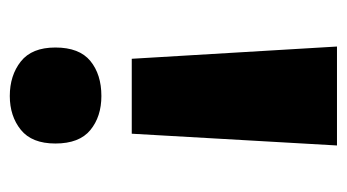

<svg xmlns="http://www.w3.org/2000/svg" viewBox="-178 -611 708 392"><g transform="rotate(90 176.0 -415.0)"><path d="M253 -330H100L75 -749H277ZM77 -174Q77 -223 104.5 -245.5Q132 -268 176 -268Q218 -268 245.5 -245.5Q273 -223 273 -174Q273 -126 245 -103.5Q217 -81 176 -81Q134 -81 105.5 -103.5Q77 -126 77 -174Z"/></g></svg>

Font: Noto Sans Telugu UI SemiCondensed Black
Style: Regular
Weight: 900
Width: 4
Designer: Jelle Bosma - Monotype Design Team
Foundry: Monotype Imaging Inc.
Version: Version 2.005; ttfautohint (v1.8.4.7-5d5b)